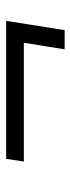

<svg xmlns="http://www.w3.org/2000/svg" viewBox="182 -628 235 640"><g transform="rotate(-90 300.0 -308.5)"><path d="M455 -211 477 -347H81L90 -406H550L519 -211Z"/></g></svg>

Font: NKDuy Mono ExtraLight
Style: Italic
Weight: 200
Italic angle: -9°
Monospace: yes
Designer: NKDuy
Foundry: NKDuy
Version: Version 2.251; ttfautohint (v1.8.4.7-5d5b)